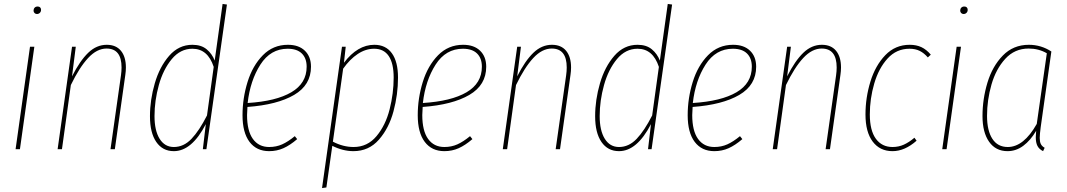

<svg xmlns="http://www.w3.org/2000/svg" viewBox="-20 -756 5409 973"><path d="M154 -519 81 0H59L132 -519ZM150 -702Q150 -711 155.5 -717Q161 -723 171 -723Q179 -723 183.5 -718.5Q188 -714 188 -706Q188 -697 182 -691Q176 -685 167 -685Q160 -685 155 -690Q150 -695 150 -702Z M618 -414Q618 -396 615 -376L562 0H540L593 -374Q596 -395 596 -414Q596 -510 520 -510Q471 -510 426.5 -462Q382 -414 339 -325L294 0H272L345 -519H364L345 -369Q385 -448 427 -488.5Q469 -529 521 -529Q568 -529 593 -498.5Q618 -468 618 -414Z M1130 -733 1026 0H1008L1023 -127Q952 10 861 10Q804 10 772 -36.5Q740 -83 740 -167Q740 -250 764.5 -334Q789 -418 837.5 -473.5Q886 -529 955 -529Q1000 -529 1027.5 -506Q1055 -483 1068 -449L1108 -736ZM763 -168Q763 -94 789 -52.5Q815 -11 861 -11Q911 -11 950.5 -52.5Q990 -94 1029 -171L1063 -417Q1033 -509 955 -509Q894 -509 850.5 -456.5Q807 -404 785 -325Q763 -246 763 -168Z M1234 -214Q1232 -186 1232 -173Q1232 -93 1261.5 -52Q1291 -11 1344 -11Q1380 -11 1410 -24.5Q1440 -38 1474 -66L1486 -51Q1450 -20 1416.5 -5Q1383 10 1344 10Q1280 10 1244.5 -37Q1209 -84 1209 -172Q1209 -258 1234.5 -340.5Q1260 -423 1312 -476Q1364 -529 1439 -529Q1494 -529 1525 -499Q1556 -469 1556 -418Q1556 -325 1470.5 -275Q1385 -225 1234 -214ZM1235 -234Q1379 -243 1456.5 -288.5Q1534 -334 1534 -418Q1534 -461 1509.5 -485Q1485 -509 1438 -509Q1351 -509 1299.5 -428.5Q1248 -348 1235 -234Z M1713 -519H1732L1723 -438Q1792 -529 1877 -529Q1935 -529 1966 -486Q1997 -443 1997 -363Q1997 -277 1974 -191.5Q1951 -106 1900 -48Q1849 10 1771 10Q1718 10 1664 -17L1634 194L1612 197ZM1975 -363Q1975 -435 1950 -472Q1925 -509 1876 -509Q1833 -509 1793 -482.5Q1753 -456 1719 -408L1667 -38Q1719 -11 1772 -11Q1842 -11 1888 -66Q1934 -121 1954.5 -202Q1975 -283 1975 -363Z M2122 -214Q2120 -186 2120 -173Q2120 -93 2149.5 -52Q2179 -11 2232 -11Q2268 -11 2298 -24.5Q2328 -38 2362 -66L2374 -51Q2338 -20 2304.5 -5Q2271 10 2232 10Q2168 10 2132.5 -37Q2097 -84 2097 -172Q2097 -258 2122.5 -340.5Q2148 -423 2200 -476Q2252 -529 2327 -529Q2382 -529 2413 -499Q2444 -469 2444 -418Q2444 -325 2358.5 -275Q2273 -225 2122 -214ZM2123 -234Q2267 -243 2344.5 -288.5Q2422 -334 2422 -418Q2422 -461 2397.5 -485Q2373 -509 2326 -509Q2239 -509 2187.5 -428.5Q2136 -348 2123 -234Z M2874 -414Q2874 -396 2871 -376L2818 0H2796L2849 -374Q2852 -395 2852 -414Q2852 -510 2776 -510Q2727 -510 2682.5 -462Q2638 -414 2595 -325L2550 0H2528L2601 -519H2620L2601 -369Q2641 -448 2683 -488.5Q2725 -529 2777 -529Q2824 -529 2849 -498.5Q2874 -468 2874 -414Z M3386 -733 3282 0H3264L3279 -127Q3208 10 3117 10Q3060 10 3028 -36.5Q2996 -83 2996 -167Q2996 -250 3020.5 -334Q3045 -418 3093.5 -473.5Q3142 -529 3211 -529Q3256 -529 3283.5 -506Q3311 -483 3324 -449L3364 -736ZM3019 -168Q3019 -94 3045 -52.5Q3071 -11 3117 -11Q3167 -11 3206.5 -52.5Q3246 -94 3285 -171L3319 -417Q3289 -509 3211 -509Q3150 -509 3106.5 -456.5Q3063 -404 3041 -325Q3019 -246 3019 -168Z M3490 -214Q3488 -186 3488 -173Q3488 -93 3517.5 -52Q3547 -11 3600 -11Q3636 -11 3666 -24.5Q3696 -38 3730 -66L3742 -51Q3706 -20 3672.5 -5Q3639 10 3600 10Q3536 10 3500.5 -37Q3465 -84 3465 -172Q3465 -258 3490.5 -340.5Q3516 -423 3568 -476Q3620 -529 3695 -529Q3750 -529 3781 -499Q3812 -469 3812 -418Q3812 -325 3726.5 -275Q3641 -225 3490 -214ZM3491 -234Q3635 -243 3712.5 -288.5Q3790 -334 3790 -418Q3790 -461 3765.5 -485Q3741 -509 3694 -509Q3607 -509 3555.5 -428.5Q3504 -348 3491 -234Z M4242 -414Q4242 -396 4239 -376L4186 0H4164L4217 -374Q4220 -395 4220 -414Q4220 -510 4144 -510Q4095 -510 4050.5 -462Q4006 -414 3963 -325L3918 0H3896L3969 -519H3988L3969 -369Q4009 -448 4051 -488.5Q4093 -529 4145 -529Q4192 -529 4217 -498.5Q4242 -468 4242 -414Z M4697 -479 4682 -465Q4663 -487 4641 -498Q4619 -509 4589 -509Q4523 -509 4478 -459.5Q4433 -410 4410.5 -333Q4388 -256 4388 -176Q4388 -95 4418.5 -53Q4449 -11 4503 -11Q4534 -11 4560.5 -23Q4587 -35 4614 -58L4625 -43Q4565 10 4503 10Q4439 10 4402.5 -38.5Q4366 -87 4366 -176Q4366 -261 4391 -342.5Q4416 -424 4466.5 -476.5Q4517 -529 4590 -529Q4624 -529 4649.5 -517Q4675 -505 4697 -479Z M4850 -519 4777 0H4755L4828 -519ZM4846 -702Q4846 -711 4851.5 -717Q4857 -723 4867 -723Q4875 -723 4879.5 -718.5Q4884 -714 4884 -706Q4884 -697 4878 -691Q4872 -685 4863 -685Q4856 -685 4851 -690Q4846 -695 4846 -702Z M5308 -495 5254 -112Q5249 -74 5249 -57Q5249 -38 5254.5 -26.5Q5260 -15 5274 -7L5266 10Q5246 0 5237.5 -16.5Q5229 -33 5229 -61Q5229 -69 5231 -93Q5202 -44 5165.5 -17Q5129 10 5086 10Q5026 10 4992.5 -37.5Q4959 -85 4959 -168Q4959 -254 4984 -337Q5009 -420 5062 -474.5Q5115 -529 5194 -529Q5256 -529 5308 -495ZM4982 -169Q4982 -94 5009 -52.5Q5036 -11 5087 -11Q5168 -11 5234 -128L5285 -486Q5244 -510 5193 -510Q5122 -510 5074.5 -458Q5027 -406 5004.5 -327.5Q4982 -249 4982 -169Z"/></svg>

Font: Fira Sans Extra Condensed Thin
Style: Italic
Weight: 250
Width: 3
Italic angle: -8°
Designer: Carrois Corporate & Edenspiekermann AG
Foundry: Carrois Corporate GbR & Edenspiekermann AG
Version: Version 4.203